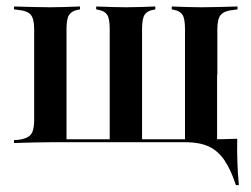

<svg xmlns="http://www.w3.org/2000/svg" viewBox="-20 -435 764 584"><path d="M133.1 -2.4Q105.6 -2.4 80.2 -1.6Q54.8 -0.8 22.6 0V-8.9L35.5 -9.7Q62.9 -12.9 73.4 -25.4Q83.9 -37.9 83.9 -68.5V-346.8Q83.9 -378.2 73.4 -390.3Q62.9 -402.4 35.5 -404.8L22.6 -406.5V-415.3Q54.8 -414.5 80.2 -413.7Q105.6 -412.9 133.1 -412.9Q156.5 -412.9 177.8 -413.7Q199.2 -414.5 223.4 -415.3V-406.5L215.3 -404.8Q198.4 -401.6 190.3 -389.9Q182.3 -378.2 182.3 -346.8V-11.3H634.7L641.1 -2.4H133.1ZM313.7 -4.8V-346.8Q313.7 -378.2 306 -389.9Q298.4 -401.6 280.6 -404.8L272.6 -406.5V-415.3Q297.6 -414.5 318.5 -413.7Q339.5 -412.9 362.9 -412.9Q386.3 -412.9 407.3 -413.7Q428.2 -414.5 452.4 -415.3V-406.5L444.4 -404.8Q427.4 -401.6 419.8 -389.9Q412.1 -378.2 412.1 -346.8V-4.8ZM542.7 -207.3V-346.8Q542.7 -378.2 535.1 -389.9Q527.4 -401.6 510.5 -404.8L502.4 -406.5V-415.3Q526.6 -414.5 548 -413.7Q569.4 -412.9 591.9 -412.9Q619.4 -412.9 644.8 -413.7Q670.2 -414.5 702.4 -415.3V-406.5L690.3 -404.8Q662.9 -402.4 652 -390.3Q641.1 -378.2 641.1 -346.8V-207.3ZM542.7 -2.4V-207.3H640.3V-2.4ZM542.7 -2.4 543.5 -10.5 621.8 -11.3H550H616.1Q637.1 -11.3 658.9 -11.7Q680.6 -12.1 701.6 -12.9Q700.8 21.8 702 56.9Q703.2 91.9 706.5 128.2H697.6Q682.3 81.5 662.9 52.8Q643.5 24.2 616.5 11.3Q589.5 -1.6 550 -2.4Z"/></svg>

Font: Playfair 144pt SemiCondensed SemiBold
Style: Regular
Weight: 600
Width: 4
Designer: Claus Eggers Sørensen
Foundry: Claus Eggers Sørensen
Version: Version 2.203